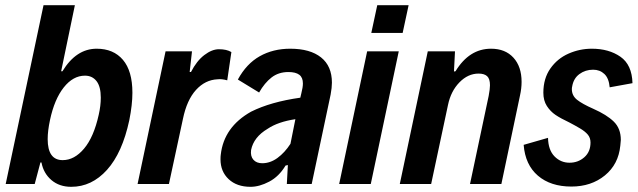

<svg xmlns="http://www.w3.org/2000/svg" viewBox="-20 -710 2461 741"><path d="M491 -352Q491 -306 479 -246Q452 -120 393 -54.5Q334 11 255 11Q209 11 178.5 -15Q148 -41 140 -83H136L114 0H2L148 -690H269L216 -435H221Q274 -522 353 -522Q418 -522 454.5 -479Q491 -436 491 -352ZM369 -333Q369 -376 352.5 -397Q336 -418 308 -418Q262 -418 226 -372.5Q190 -327 173 -247Q164 -205 164 -173Q164 -92 222 -92Q267 -92 304.5 -136.5Q342 -181 361 -267Q369 -302 369 -333Z M619 -512H721L712 -432H717Q739 -475 768.5 -497.5Q798 -520 825 -520Q855 -520 873 -509L857 -400Q835 -406 820 -404Q772 -402 736.5 -363Q701 -324 686 -251L632 0H511Z M1261 -391Q1261 -372 1256 -345L1183 0H1087L1091 -73L1082 -71Q1057 -29 1019 -9Q981 11 947 11Q894 11 862.5 -18.5Q831 -48 831 -95Q831 -107 832 -113Q844 -220 949 -279Q1025 -317 1139 -333L1143 -350Q1149 -373 1149 -388Q1149 -411 1135 -421.5Q1121 -432 1093 -432Q1055 -432 1028 -411Q1001 -390 980 -353L898 -403Q931 -464 982.5 -493Q1034 -522 1100 -522Q1177 -522 1219 -488.5Q1261 -455 1261 -391ZM1101 -155 1120 -250Q1053 -240 1013 -213Q959 -181 949 -131Q946 -107 958 -93.5Q970 -80 992 -80Q1023 -80 1051 -100.5Q1079 -121 1101 -155Z M1436 -690H1557L1534 -583H1413ZM1397 -512H1519L1411 0H1289Z M1631 -512H1736L1732 -434L1738 -435Q1791 -522 1875 -522Q1930 -522 1961.5 -487.5Q1993 -453 1993 -394Q1993 -369 1987 -342L1915 0H1794L1866 -340Q1871 -367 1871 -381Q1871 -406 1860 -416Q1849 -426 1827 -426Q1786 -426 1753 -392Q1720 -358 1709 -305L1644 0H1523Z M2001 -151 2095 -178Q2096 -131 2120 -106.5Q2144 -82 2178 -82Q2211 -82 2235 -103Q2259 -124 2259 -160Q2259 -178 2248.5 -190.5Q2238 -203 2218.5 -214.5Q2199 -226 2178 -237Q2144 -253 2124 -266.5Q2104 -280 2090.5 -301Q2077 -322 2077 -352Q2077 -407 2104 -445.5Q2131 -484 2174 -503Q2217 -522 2264 -522Q2330 -522 2374.5 -491Q2419 -460 2421 -389L2333 -373Q2330 -408 2312.5 -424.5Q2295 -441 2269 -441Q2239 -441 2216 -424Q2193 -407 2188 -375Q2187 -372 2187 -366Q2187 -341 2207 -325Q2227 -309 2270 -290Q2322 -267 2349 -240.5Q2376 -214 2376 -170Q2376 -164 2374 -148Q2367 -76 2314.5 -33Q2262 10 2185 10Q2105 10 2056 -32Q2007 -74 2001 -151Z"/></svg>

Font: Decalotype SemiBold Italic
Style: Regular
Weight: 600
Italic angle: -12°
Designer: Alfredo Marco Pradil
Foundry: Alfredo Marco Pradil
Version: Version 1.0